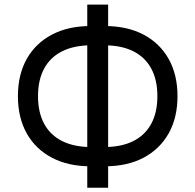

<svg xmlns="http://www.w3.org/2000/svg" viewBox="-20 -791 868 853"><path d="M382.3 -52.2Q283.2 -52.2 210.7 -90.3Q138.2 -128.4 98.9 -198.2Q59.6 -268.1 59.6 -363.8Q59.6 -459.5 98.9 -529.3Q138.2 -599.1 210.7 -637.2Q283.2 -675.3 382.3 -675.3H445.8Q545.4 -675.3 617.7 -637.2Q689.9 -599.1 729.2 -529.3Q768.6 -459.5 768.6 -363.8Q768.6 -268.1 729.2 -198.2Q689.9 -128.4 617.7 -90.3Q545.4 -52.2 445.8 -52.2ZM386.2 -137.7H441.9Q518.6 -137.7 571.3 -163.8Q624 -189.9 651.6 -240.5Q679.2 -291 679.2 -363.8Q679.2 -436.5 651.6 -487.1Q624 -537.6 571.3 -563.7Q518.6 -589.8 441.9 -589.8H386.2Q310.1 -589.8 257.1 -563.7Q204.1 -537.6 176.5 -487.1Q148.9 -436.5 148.9 -363.8Q148.9 -291 176.5 -240.5Q204.1 -189.9 257.1 -163.8Q310.1 -137.7 386.2 -137.7ZM367.7 43V-770.5H460.4V43Z"/></svg>

Font: Adwaita Sans
Style: Regular
Weight: 400
Designer: Rasmus Andersson
Foundry: rsms
Version: Version 4.001;git-9221beed3